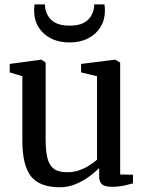

<svg xmlns="http://www.w3.org/2000/svg" viewBox="-20 -818 644 850"><path d="M474 9Q447 9 433 -1Q419 -11 419 -37V-74.5Q401 -55.5 374 -35.8Q347 -16 314 -2.5Q281 11 245 11Q155.5 11 117.2 -37.5Q79 -86 79 -194.5V-480.5L23 -497.5V-535L159 -553.5H164.5L182 -541V-200.5Q182 -150 190 -118Q198 -86 218.5 -70.8Q239 -55.5 277 -55.5Q306.5 -55.5 331.5 -64.5Q356.5 -73.5 376.2 -86.2Q396 -99 409.5 -111V-480.5L339 -497.5V-535L485.5 -553.5H491L512 -541V-45.5L569 -44.5L568.5 -6Q551.5 -1.5 528 3.8Q504.5 9 474 9ZM288 -630Q240.5 -630 205 -648.2Q169.5 -666.5 150.2 -698.2Q131 -730 131 -770.5Q131 -777.5 131.5 -784.8Q132 -792 133 -798.5H179Q179 -795 179.2 -790.2Q179.5 -785.5 180.5 -780.5Q184 -761.5 195 -744Q206 -726.5 228.5 -715.5Q251 -704.5 288 -704.5Q325.5 -704.5 347.8 -715.5Q370 -726.5 381 -744Q392 -761.5 395.5 -780.5Q396.5 -785.5 396.8 -790.2Q397 -795 397 -798.5H442.5Q443.5 -792 444 -784.8Q444.5 -777.5 444.5 -770.5Q444.5 -730 425 -698.2Q405.5 -666.5 370.2 -648.2Q335 -630 288 -630Z"/></svg>

Font: Merriweather 48pt
Style: Regular
Weight: 400
Version: Version 2.100